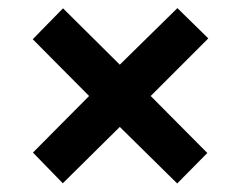

<svg xmlns="http://www.w3.org/2000/svg" viewBox="-20 -585 562 464"><path d="M408.7 -565.4 483.4 -492.2 344.2 -353 481 -215.3 408.2 -141.6 269.5 -278.3 131.8 -142.1 59.6 -216.3 195.3 -353 59.1 -490.2 132.3 -564.9 269.5 -428.7Z"/></svg>

Font: Open Sans SemiCondensed
Style: Bold Italic
Weight: 700
Width: 4
Italic angle: -12°
Designer: Monotype Design Team
Foundry: Monotype Imaging Inc.
Version: Version 3.003